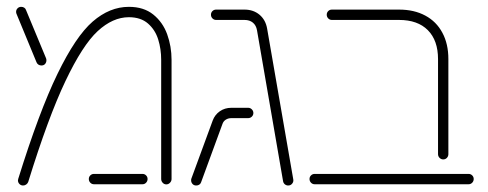

<svg xmlns="http://www.w3.org/2000/svg" viewBox="-20 -547 1450 570"><path d="M33.3 -11.5Q33.3 -13 34.1 -15.9Q96.3 -215.9 150.6 -327.6Q204.8 -439.3 255.2 -483Q305.6 -526.7 362.6 -526.7Q406.7 -526.7 435 -503.9Q463.3 -481.1 476.3 -445.2Q489.3 -409.3 489.3 -369.3V-15.6Q489.3 -9.3 484.6 -4.4Q480 0.4 473.7 0.4Q467.4 0.4 463 -4.4Q458.5 -9.3 458.5 -15.6V-369.3Q458.5 -401.5 449.6 -430Q440.7 -458.5 419.3 -477.2Q397.8 -495.9 362.6 -495.9Q314.8 -495.9 270 -454.6Q225.2 -413.3 174.1 -305.9Q123 -198.5 63.7 -6.7Q61.9 -2.2 57.8 0.7Q53.7 3.7 48.5 3.7Q42.2 3.7 37.8 -0.7Q33.3 -5.2 33.3 -11.5ZM243.7 -15.6Q243.7 -21.9 248.1 -26.3Q252.6 -30.7 258.9 -30.7H403Q409.3 -30.7 413.7 -26.3Q418.1 -21.9 418.1 -15.6Q418.1 -9.3 413.7 -4.6Q409.3 0 403 0H258.9Q252.6 0 248.1 -4.6Q243.7 -9.3 243.7 -15.6ZM88.5 -361.9 29.3 -505.2Q27.8 -508.1 27.8 -511.9Q27.8 -517.8 32 -522.2Q36.3 -526.7 43 -526.7Q47.8 -526.7 51.7 -524.3Q55.6 -521.9 57 -517.8L116.7 -374.1Q117.8 -371.5 117.8 -367.8Q117.8 -361.9 113.9 -357.2Q110 -352.6 103 -352.6Q98.1 -352.6 94.3 -355Q90.4 -357.4 88.5 -361.9Z M820.4 -8.9 743 -457Q740.4 -471.9 730.7 -479.8Q721.1 -487.8 705.9 -487.8H621.5Q615.2 -487.8 610.7 -492.4Q606.3 -497 606.3 -503.3Q606.3 -509.6 610.7 -514.1Q615.2 -518.5 621.5 -518.5H705.9Q732.2 -518.5 750.4 -503.3Q768.5 -488.1 773 -462.2L850.7 -14.1Q851.9 -7.4 847.4 -1.9Q843 3.7 835.6 3.7Q830 3.7 825.7 0.2Q821.5 -3.3 820.4 -8.9ZM547.4 -11.5Q547.4 -15.2 548.1 -16.7L611.5 -189.3Q617.8 -206.3 632.6 -216.7Q647.4 -227 667 -227H716.7Q723 -227 727.6 -222.4Q732.2 -217.8 732.2 -211.5Q732.2 -205.2 727.6 -200.7Q723 -196.3 716.7 -196.3H667Q657.8 -196.3 650.6 -191.9Q643.3 -187.4 640.4 -178.9L577 -5.9Q575.6 -1.5 571.7 1.1Q567.8 3.7 562.6 3.7Q555.6 3.7 551.5 -0.9Q547.4 -5.6 547.4 -11.5Z M1280.4 -89.3V-371.5Q1280.4 -427 1250.2 -457.4Q1220 -487.8 1164.8 -487.8H965.2Q958.9 -487.8 954.4 -492.4Q950 -497 950 -503.3Q950 -509.6 954.4 -514.1Q958.9 -518.5 965.2 -518.5H1164.8Q1209.6 -518.5 1242.6 -500.7Q1275.6 -483 1293.3 -449.8Q1311.1 -416.7 1311.1 -371.5V-89.3Q1311.1 -83 1306.7 -78.3Q1302.2 -73.7 1295.9 -73.7Q1289.6 -73.7 1285 -78.3Q1280.4 -83 1280.4 -89.3ZM898.9 -15.6Q898.9 -21.9 903.3 -26.3Q907.8 -30.7 914.1 -30.7H1371.1Q1377.4 -30.7 1381.9 -26.3Q1386.3 -21.9 1386.3 -15.6Q1386.3 -9.3 1381.9 -4.6Q1377.4 0 1371.1 0H914.1Q907.8 0 903.3 -4.6Q898.9 -9.3 898.9 -15.6Z"/></svg>

Font: 26F Galaxy Hebrew Ultra Light
Style: Regular
Weight: 200
Designer: C₂₉H₂₅N₃O₅
Version: Version 1.000